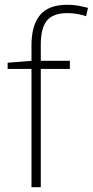

<svg xmlns="http://www.w3.org/2000/svg" viewBox="-20 -785 389 805"><path d="M273 -496H151V0H112V-496H12V-522L112 -530V-596Q112 -679 148 -722Q184 -765 262 -765Q288 -765 309 -761Q330 -757 349 -752L341 -717Q304 -730 262 -730Q203 -730 177 -699Q151 -668 151 -597V-530H273Z"/></svg>

Font: Noto Sans Khmer UI ExtraLight
Style: Regular
Weight: 200
Designer: Danh Hong and the Monotype Design Team
Foundry: Monotype Imaging Inc.
Version: Version 2.002; ttfautohint (v1.8.4.7-5d5b)